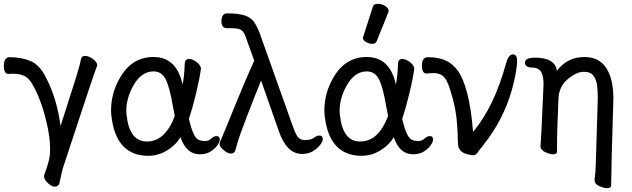

<svg xmlns="http://www.w3.org/2000/svg" viewBox="-47 -790 3299 1003"><path d="M238.8 185.1Q223.1 185.1 203.1 166.5Q183.1 147.9 183.1 130.9V126Q211.9 50.8 213.9 14.2L214.8 -11.2Q214.8 -78.1 193.8 -160.2Q167 -272 122.1 -350.1Q105 -380.9 81.5 -392.8Q58.1 -404.8 18.1 -404.8Q4.9 -404.8 -2.9 -403.8Q-26.9 -403.8 -26.9 -445.8Q-26.9 -491.2 3.9 -491.2Q62 -491.2 110.1 -472.2Q158.2 -453.1 190.9 -389.2Q252.9 -272.9 271 -119.1L270 -133.8L352.1 -391.1Q373 -460.9 377 -483.9Q379.9 -498 398.9 -498Q415 -498 437 -482.9Q459 -467.8 460.9 -450.2Q460.9 -444.8 456.1 -435.1Q443.8 -405.8 286.1 74.2Q276.9 101.1 263.2 168Q256.8 185.1 238.8 185.1Z M720.2 -50.8Q815.9 -50.8 866.2 -184.1L856 -235.8Q839.8 -333 818.8 -375Q797.9 -417 754.9 -417Q689.9 -417 647.9 -339.8Q612.8 -274.9 612.8 -211.9Q612.8 -199.2 614.7 -186Q629.9 -50.8 720.2 -50.8ZM728 23.9Q559.1 23.9 535.2 -183.1Q533.2 -198.2 533.2 -212.9Q533.2 -303.2 579.1 -382.8Q641.1 -492.2 754.9 -492.2Q876 -492.2 906.7 -348.1Q916 -391.1 918 -458Q918.9 -481.9 940.9 -481.9Q958 -481.9 979.5 -466.1Q1001 -450.2 1002.9 -432.1Q996.1 -379.9 977.5 -303Q959 -226.1 939.9 -169.9Q960 -78.1 987.8 -61Q1002.9 -53.2 1025.9 -53.2Q1042 -53.2 1056.4 -66.2Q1070.8 -79.1 1084 -79.1Q1101.1 -79.1 1101.1 -61Q1101.1 -48.8 1088.6 -31Q1076.2 -13.2 1053 1.5Q1029.8 16.1 997.1 16.1Q925.8 16.1 896 -73.2Q870.1 -30.8 824.5 -3.4Q778.8 23.9 728 23.9Z M1530.3 14.2Q1451.2 14.2 1410.2 -103L1316.9 -369.1Q1283.2 -287.1 1241.7 -178.5Q1200.2 -69.8 1194.1 -45.9Q1188 -22 1182.6 -4.9Q1177.2 12.2 1159.2 12.2Q1143.1 12.2 1121.6 -5.4Q1100.1 -22.9 1100.1 -36.1Q1100.1 -45.9 1108.2 -62.5Q1116.2 -79.1 1176 -226.6Q1235.8 -374 1281.2 -473.1L1241.2 -584Q1231.9 -613.8 1221.4 -625.5Q1210.9 -637.2 1194.6 -640.1Q1178.2 -643.1 1138.2 -643.1Q1109.9 -643.1 1109.9 -678.2Q1109.9 -720.2 1139.2 -720.2Q1199.2 -720.2 1231.7 -709.2Q1264.2 -698.2 1280.5 -674.6Q1296.9 -650.9 1311 -612.8L1484.9 -124Q1499 -85.9 1510 -73Q1521 -60.1 1543 -58.1Q1577.1 -58.1 1592.5 -70.1Q1607.9 -82 1621.1 -82Q1639.2 -82 1639.2 -63Q1639.2 -50.8 1625 -32.5Q1610.8 -14.2 1587.4 0Q1564 14.2 1530.3 14.2Z M1834.5 -50.8Q1930.2 -50.8 1980.5 -184.1L1970.2 -235.8Q1954.1 -333 1933.1 -375Q1912.1 -417 1869.1 -417Q1804.2 -417 1762.2 -339.8Q1727.1 -274.9 1727.1 -211.9Q1727.1 -199.2 1729 -186Q1744.1 -50.8 1834.5 -50.8ZM1842.3 23.9Q1673.3 23.9 1649.4 -183.1Q1647.5 -198.2 1647.5 -212.9Q1647.5 -303.2 1693.4 -382.8Q1755.4 -492.2 1869.1 -492.2Q1990.2 -492.2 2021 -348.1Q2030.3 -391.1 2032.2 -458Q2033.2 -481.9 2055.2 -481.9Q2072.3 -481.9 2093.8 -466.1Q2115.2 -450.2 2117.2 -432.1Q2110.4 -379.9 2091.8 -303Q2073.2 -226.1 2054.2 -169.9Q2074.2 -78.1 2102.1 -61Q2117.2 -53.2 2140.1 -53.2Q2156.2 -53.2 2170.7 -66.2Q2185.1 -79.1 2198.2 -79.1Q2215.3 -79.1 2215.3 -61Q2215.3 -48.8 2202.9 -31Q2190.4 -13.2 2167.2 1.5Q2144 16.1 2111.3 16.1Q2040 16.1 2010.3 -73.2Q1984.4 -30.8 1938.7 -3.4Q1893.1 23.9 1842.3 23.9ZM1898.4 -561Q1882.3 -561 1865.7 -570.1Q1849.1 -579.1 1849.1 -589.8Q1849.1 -598.1 1851.1 -600.1L1900.4 -753.9Q1904.3 -770 1927.2 -770Q1946.3 -770 1964.8 -759Q1983.4 -748 1983.4 -731.9Q1983.4 -728 1920.4 -574.2Q1915 -561 1898.4 -561Z M2424.3 21Q2411.1 21 2389.2 14.2Q2351.1 2.9 2346.2 -30.8Q2344.2 -50.8 2343.8 -86.9Q2343.3 -123 2337.9 -171.6Q2332.5 -220.2 2318.4 -274.2Q2304.2 -328.1 2290.3 -359.1Q2276.4 -390.1 2257.8 -399.2Q2239.3 -408.2 2222.2 -408.2Q2203.1 -408.2 2181.2 -405.8Q2157.2 -405.8 2157.2 -446.8Q2157.2 -491.2 2188.5 -491.2Q2282.2 -491.2 2328.1 -439.9Q2394.5 -374 2418.5 -160.2L2424.3 -101.1Q2534.2 -231 2597.2 -460.9Q2609.4 -505.9 2632.3 -505.9Q2654.3 -505.9 2654.3 -473.1Q2654.3 -419.9 2626.5 -318.8Q2581.5 -160.2 2472.2 -24.9Q2454.1 -2.9 2446.3 9Q2438.5 21 2424.3 21Z M3124.5 192.9Q3107.4 192.9 3084 182.4Q3060.5 171.9 3059.6 155.8L3058.6 152.8Q3064.5 109.9 3065.4 64.9L3075.7 -273.9Q3075.7 -315.9 3072 -344.5Q3068.4 -373 3053.5 -394Q3038.6 -415 3002.4 -415Q2965.3 -415 2919.9 -377.4Q2874.5 -339.8 2870.6 -278.8Q2863.3 -104 2863.3 -74.2Q2863.3 -9.8 2862.8 3.2Q2862.3 16.1 2841.3 16.1Q2825.7 16.1 2801 4.6Q2776.4 -6.8 2776.4 -25.9Q2780.3 -64 2792.5 -350.1Q2792.5 -363.8 2790.5 -378.9Q2784.7 -437 2734.4 -437Q2695.3 -437 2695.3 -462.9Q2695.3 -488.8 2748.5 -488.8Q2852.5 -488.8 2862.3 -419.9Q2915.5 -492.2 3006.6 -492.2Q3097.7 -492.2 3134.3 -408.2Q3157.2 -354 3157.2 -280.8V-270Q3146.5 73.2 3145.5 179.2Q3145.5 192.9 3124.5 192.9Z"/></svg>

Font: LXGW WenKai Screen
Style: Regular
Weight: 400
Designer: LXGW / Fontworks Inc.
Foundry: LXGW / Fontworks Inc.
Version: Version 1.510;January 18,2025